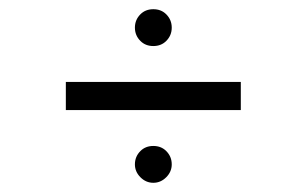

<svg xmlns="http://www.w3.org/2000/svg" viewBox="-20 -506 665 417"><path d="M313 -486Q296 -486 285 -475Q273 -463 273 -446Q273 -429 285 -417Q296 -406 313 -406Q330 -406 341 -417Q353 -429 353 -446Q353 -463 341 -475Q330 -486 313 -486ZM123 -328V-267H503V-328ZM313 -189Q296 -189 285 -178Q273 -166 273 -149Q273 -133 285 -121Q297 -109 313 -109Q329 -109 341 -121Q353 -133 353 -149Q353 -166 341 -178Q330 -189 313 -189Z"/></svg>

Font: Unageo Variable
Style: Regular
Weight: 300
Designer: Richard Sepsi
Foundry: Richard Sepsi
Version: Version 2.200